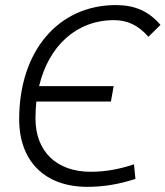

<svg xmlns="http://www.w3.org/2000/svg" viewBox="-20 -723 649 753"><path d="M322.8 9.8C385.3 9.8 448.2 -0.5 511.2 -21.5L505.4 -78.6C447.8 -59.1 391.6 -49.3 335.9 -49.3C201.2 -49.3 119.1 -129.4 119.1 -258.8C119.1 -281.2 120.6 -303.7 122.6 -324.7H415L425.8 -385.3H133.3C170.9 -543 279.8 -644 427.2 -644C480.5 -644 522.9 -623.5 562 -578.6L609.4 -625.5C563 -679.2 508.8 -703.1 434.6 -703.1C208.5 -703.1 55.2 -522.5 55.2 -255.4C55.2 -90.3 156.2 9.8 322.8 9.8Z"/></svg>

Font: Cascadia Code NF Light
Style: Italic
Weight: 300
Italic angle: -10°
Monospace: yes
Designer: Aaron Bell
Foundry: Saja Typeworks
Version: Version 2404.023